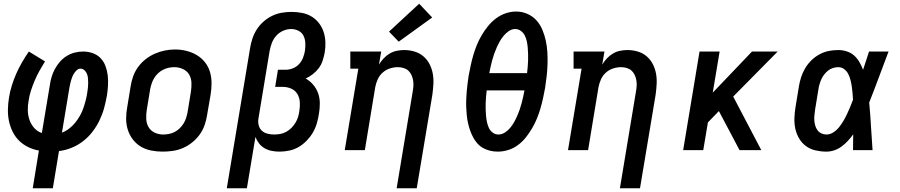

<svg xmlns="http://www.w3.org/2000/svg" viewBox="-20 -807 4840 1032"><path d="M156 205 189 2Q159 -3 131.5 -16.5Q104 -30 83 -50.5Q62 -71 48.5 -98Q35 -125 28.5 -155Q22 -185 22.5 -217Q23 -249 28 -280Q33 -313 43 -345.5Q53 -378 66.5 -409Q80 -440 97.5 -470.5Q115 -501 135 -530L222 -477Q207 -453 192.5 -427Q178 -401 167 -375Q156 -349 147 -322Q138 -295 134 -267Q129 -241 129.5 -214Q130 -187 138.5 -162.5Q147 -138 164 -119Q181 -100 205 -92L248 -350Q251 -372 257.5 -394Q264 -416 275.5 -437Q287 -458 303 -476Q319 -494 339.5 -506.5Q360 -519 382.5 -524.5Q405 -530 428 -530Q454 -530 479 -521Q504 -512 521 -494Q538 -476 547 -452Q556 -428 559 -402Q562 -376 560.5 -348.5Q559 -321 555 -295Q549 -261 540 -227.5Q531 -194 515.5 -161.5Q500 -129 478 -100Q456 -71 427 -48.5Q398 -26 364.5 -12.5Q331 1 297 5L264 205ZM313 -94Q334 -102 352.5 -116.5Q371 -131 385 -148.5Q399 -166 410 -185.5Q421 -205 428 -225.5Q435 -246 440.5 -267Q446 -288 449 -309Q451 -322 452.5 -335Q454 -348 454 -360.5Q454 -373 453 -385.5Q452 -398 447.5 -409.5Q443 -421 434 -429.5Q425 -438 412 -438Q402 -438 393.5 -430.5Q385 -423 379 -414Q373 -405 369 -395Q365 -385 362 -375Q359 -365 357 -355Q355 -345 353 -335Z M854 8Q823 8 792.5 2Q762 -4 737 -19Q712 -34 694 -57.5Q676 -81 667 -109.5Q658 -138 658 -169.5Q658 -201 664 -232L682 -342Q686 -369 695.5 -396Q705 -423 722 -446.5Q739 -470 762.5 -488.5Q786 -507 812.5 -518.5Q839 -530 866 -535.5Q893 -541 921 -541Q953 -541 982.5 -533.5Q1012 -526 1037.5 -511Q1063 -496 1081.5 -472.5Q1100 -449 1108.5 -420.5Q1117 -392 1117 -360.5Q1117 -329 1112 -298L1093 -188Q1089 -161 1079.5 -134Q1070 -107 1053 -83.5Q1036 -60 1013 -41.5Q990 -23 963.5 -11.5Q937 0 909 4Q881 8 854 8ZM856 -84Q872 -84 888 -87Q904 -90 918.5 -97.5Q933 -105 945.5 -117Q958 -129 966.5 -143Q975 -157 980 -172Q985 -187 988 -203L1006 -313Q1010 -338 1009 -362.5Q1008 -387 996.5 -406.5Q985 -426 963 -436Q941 -446 917 -446Q901 -446 885.5 -442.5Q870 -439 855.5 -431.5Q841 -424 829 -412.5Q817 -401 808.5 -387Q800 -373 795 -357.5Q790 -342 787 -327L769 -217Q765 -193 766 -168.5Q767 -144 778 -124.5Q789 -105 810.5 -94.5Q832 -84 856 -84Q856 -84 856 -84Q856 -84 856 -84Z M1199 205 1324 -547Q1328 -573 1336.5 -599Q1345 -625 1360 -648.5Q1375 -672 1396.5 -691Q1418 -710 1443 -722Q1468 -734 1494.5 -738.5Q1521 -743 1547 -743Q1576 -743 1604 -737.5Q1632 -732 1655 -718Q1678 -704 1694.5 -682.5Q1711 -661 1719.5 -635Q1728 -609 1729 -580Q1730 -551 1725 -523Q1721 -502 1714 -480.5Q1707 -459 1693.5 -441Q1680 -423 1661.5 -408.5Q1643 -394 1623 -385Q1646 -372 1663.5 -351.5Q1681 -331 1690 -305.5Q1699 -280 1699 -251Q1699 -222 1694 -194Q1690 -168 1682.5 -142.5Q1675 -117 1661 -93.5Q1647 -70 1627.5 -50Q1608 -30 1584.5 -16.5Q1561 -3 1534.5 2.5Q1508 8 1482 8Q1461 8 1440.5 4Q1420 0 1402.5 -10Q1385 -20 1372.5 -36Q1360 -52 1353 -71L1307 205ZM1454 -84Q1470 -84 1486.5 -87Q1503 -90 1518.5 -98.5Q1534 -107 1546.5 -119.5Q1559 -132 1568 -147Q1577 -162 1582 -178Q1587 -194 1589 -211Q1593 -234 1591.5 -258Q1590 -282 1578.5 -301.5Q1567 -321 1545.5 -330.5Q1524 -340 1500 -340H1459L1474 -432H1515Q1534 -432 1553.5 -439.5Q1573 -447 1587 -462Q1601 -477 1608.5 -496Q1616 -515 1619 -534Q1622 -555 1621 -576Q1620 -597 1611.5 -614.5Q1603 -632 1584.5 -641.5Q1566 -651 1545 -651Q1523 -651 1501.5 -641.5Q1480 -632 1464.5 -614.5Q1449 -597 1441 -575.5Q1433 -554 1429 -532L1369 -169Q1366 -151 1370.5 -133.5Q1375 -116 1387.5 -104.5Q1400 -93 1417.5 -88.5Q1435 -84 1454 -84Z M2112 205 2198 -313Q2201 -329 2202 -344.5Q2203 -360 2200.5 -375Q2198 -390 2191.5 -404Q2185 -418 2174.5 -427.5Q2164 -437 2149 -441.5Q2134 -446 2118 -446Q2097 -446 2075.5 -439Q2054 -432 2037 -417Q2020 -402 2010.5 -381Q2001 -360 1997 -339L1941 0H1833L1906 -438H1863V-530H2029L2017 -460Q2028 -478 2042.5 -493.5Q2057 -509 2075 -519.5Q2093 -530 2113 -534Q2133 -538 2152 -538Q2181 -538 2208 -530Q2235 -522 2255.5 -504.5Q2276 -487 2288.5 -463Q2301 -439 2306 -412Q2311 -385 2309.5 -356Q2308 -327 2304 -298L2220 205ZM2123 -583 2071 -637 2233 -787 2303 -713Z M2655 8Q2634 8 2613.5 3Q2593 -2 2575.5 -12Q2558 -22 2545 -37Q2532 -52 2522.5 -70Q2513 -88 2506.5 -107Q2500 -126 2495.5 -146Q2491 -166 2489 -186.5Q2487 -207 2486 -228.5Q2485 -250 2486 -271.5Q2487 -293 2488.5 -314.5Q2490 -336 2493 -357Q2496 -378 2499 -400Q2504 -427 2510 -455Q2516 -483 2524 -510.5Q2532 -538 2543 -565Q2554 -592 2569 -617.5Q2584 -643 2603 -666.5Q2622 -690 2646 -708Q2670 -726 2698 -735.5Q2726 -745 2754 -745Q2786 -745 2814.5 -732.5Q2843 -720 2863 -698Q2883 -676 2895 -647.5Q2907 -619 2913.5 -589Q2920 -559 2922 -527.5Q2924 -496 2923 -463.5Q2922 -431 2918.5 -399Q2915 -367 2910 -335Q2905 -308 2899 -280Q2893 -252 2885 -224.5Q2877 -197 2866 -170Q2855 -143 2840 -117.5Q2825 -92 2806.5 -68.5Q2788 -45 2763.5 -27Q2739 -9 2711 -0.5Q2683 8 2655 8ZM2610 -414H2813Q2815 -431 2816.5 -448.5Q2818 -466 2818.5 -483Q2819 -500 2818.5 -517.5Q2818 -535 2816.5 -552Q2815 -569 2811.5 -585.5Q2808 -602 2800.5 -616.5Q2793 -631 2779.5 -641Q2766 -651 2749 -651Q2731 -651 2715 -640Q2699 -629 2687 -614.5Q2675 -600 2666 -584Q2657 -568 2649.5 -551Q2642 -534 2636 -517Q2630 -500 2625.5 -483Q2621 -466 2617 -448.5Q2613 -431 2610 -414ZM2659 -84Q2677 -84 2693.5 -94.5Q2710 -105 2722 -119.5Q2734 -134 2743 -150Q2752 -166 2759.5 -183Q2767 -200 2773 -217Q2779 -234 2783.5 -251.5Q2788 -269 2792 -286.5Q2796 -304 2799 -321H2596Q2594 -304 2592.5 -286.5Q2591 -269 2590.5 -252Q2590 -235 2590.5 -217.5Q2591 -200 2592.5 -183.5Q2594 -167 2597.5 -150.5Q2601 -134 2608 -119Q2615 -104 2628.5 -94Q2642 -84 2659 -84Z M3312 205 3398 -313Q3401 -329 3402 -344.5Q3403 -360 3400.5 -375Q3398 -390 3391.5 -404Q3385 -418 3374.5 -427.5Q3364 -437 3349 -441.5Q3334 -446 3318 -446Q3297 -446 3275.5 -439Q3254 -432 3237 -417Q3220 -402 3210.5 -381Q3201 -360 3197 -339L3141 0H3033L3106 -438H3063V-530H3229L3217 -460Q3228 -478 3242.5 -493.5Q3257 -509 3275 -519.5Q3293 -530 3313 -534Q3333 -538 3352 -538Q3381 -538 3408 -530Q3435 -522 3455.5 -504.5Q3476 -487 3488.5 -463Q3501 -439 3506 -412Q3511 -385 3509.5 -356Q3508 -327 3504 -298L3420 205Z M3652 0 3740 -530H3848L3811 -309L4022 -530H4160L3921 -288L4072 0H3955L3844 -210L3785 -149L3760 0Z M4422 8Q4393 8 4364 1.5Q4335 -5 4312.5 -21.5Q4290 -38 4275.5 -62.5Q4261 -87 4255 -114.5Q4249 -142 4250 -172Q4251 -202 4256 -232L4274 -342Q4278 -367 4286 -392Q4294 -417 4308 -440.5Q4322 -464 4341.5 -483Q4361 -502 4385 -515Q4409 -528 4434.5 -533Q4460 -538 4486 -538Q4510 -538 4532.5 -530.5Q4555 -523 4571.5 -508Q4588 -493 4599.5 -473Q4611 -453 4619 -432Q4627 -456 4635 -480.5Q4643 -505 4651 -530H4756Q4730 -462 4704.5 -393Q4679 -324 4652 -256Q4658 -192 4661.5 -128Q4665 -64 4670 0H4565Q4565 -21 4565.5 -42.5Q4566 -64 4566 -85Q4553 -67 4537.5 -50Q4522 -33 4503.5 -19.5Q4485 -6 4464 1Q4443 8 4422 8ZM4422 -84Q4442 -84 4460 -96Q4478 -108 4491 -124.5Q4504 -141 4514.5 -159Q4525 -177 4533.5 -195.5Q4542 -214 4550 -233Q4558 -252 4565 -271Q4564 -289 4562.5 -306.5Q4561 -324 4558.5 -341.5Q4556 -359 4551.5 -376.5Q4547 -394 4539.5 -409Q4532 -424 4518 -435Q4504 -446 4486 -446Q4472 -446 4457.5 -441.5Q4443 -437 4431.5 -428Q4420 -419 4410.5 -407Q4401 -395 4395 -381.5Q4389 -368 4385 -354.5Q4381 -341 4379 -327L4361 -217Q4359 -202 4357.5 -187.5Q4356 -173 4357 -159Q4358 -145 4362 -131.5Q4366 -118 4374 -107Q4382 -96 4395 -90Q4408 -84 4422 -84Z"/></svg>

Font: Iosevka Slab SmBdExObl
Style: Regular
Weight: 600
Width: 7
Italic angle: -9°
Monospace: yes
Designer: Belleve Invis
Foundry: Belleve Invis
Version: Version 11.1.0; ttfautohint (v1.8.3)